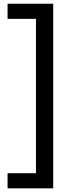

<svg xmlns="http://www.w3.org/2000/svg" viewBox="-20 -820 375 1040"><path d="M21 200.2V118.2H174.8V-717.8H21V-799.8H268.1V200.2Z"/></svg>

Font: Aspekta 450
Style: Regular
Weight: 450
Designer: Ivo Dolenc
Version: Version 2.000